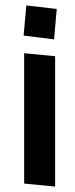

<svg xmlns="http://www.w3.org/2000/svg" viewBox="-20 -673 276 707"><path d="M69 -477 183 -466V14L69 3ZM77 -653 189 -640 179 -528 67 -542Z"/></svg>

Font: Boogaloo
Style: Regular
Weight: 400
Designer: John Vargas Beltran
Foundry: John Vargas Beltran
Version: Version 1.002